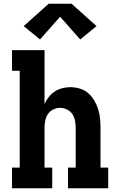

<svg xmlns="http://www.w3.org/2000/svg" viewBox="-20 -1002 640 1022"><path d="M44 0V-110H85V-625H44V-735H217V-448Q226 -468 239.5 -485.5Q253 -503 271.5 -515Q290 -527 311.5 -532.5Q333 -538 354 -538Q380 -538 405 -530.5Q430 -523 449 -506.5Q468 -490 481.5 -467.5Q495 -445 502.5 -420.5Q510 -396 512.5 -371Q515 -346 515 -320V-110H556V0H342V-110H383V-320Q383 -339 379.5 -358.5Q376 -378 365.5 -394Q355 -410 337 -419Q319 -428 300 -428Q281 -428 263 -419Q245 -410 234.5 -394Q224 -378 220.5 -358.5Q217 -339 217 -320V-110H258V0ZM193 -792 106 -863 239 -982H361L494 -863L407 -792L300 -913Z"/></svg>

Font: Iosevka Curly Slab XBdEx
Style: Regular
Weight: 800
Width: 7
Monospace: yes
Designer: Belleve Invis
Foundry: Belleve Invis
Version: Version 11.0.0; ttfautohint (v1.8.3)